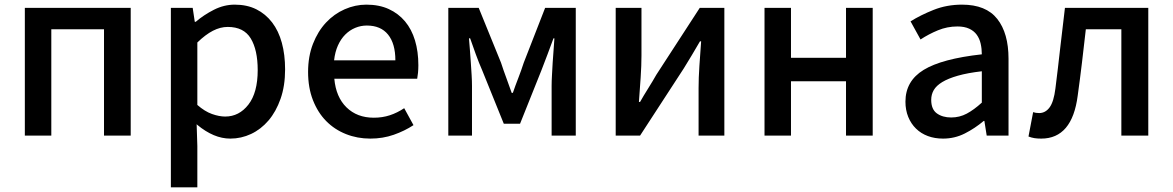

<svg xmlns="http://www.w3.org/2000/svg" viewBox="-20 -584 5052 827"><path d="M543 -550V0H428V-458H201V0H87V-550Z M810 -550 819 -490H823Q858 -520 901.5 -542Q945 -564 991 -564Q1044 -564 1084 -544Q1124 -524 1152 -487.5Q1180 -451 1194 -399.5Q1208 -348 1208 -285Q1208 -214 1188.5 -158.5Q1169 -103 1136.5 -65Q1104 -27 1061.5 -7Q1019 13 972 13Q936 13 900.5 -2Q865 -17 830 -46L827 -49L830 45V223H716V-550ZM830 -132Q862 -104 893 -93Q924 -82 950 -82Q1010 -82 1050 -133.5Q1090 -185 1090 -282Q1090 -369 1060 -418.5Q1030 -468 961 -468Q929 -468 897 -451.5Q865 -435 830 -401Z M1575 13Q1519 13 1470 -6.5Q1421 -26 1385 -62.5Q1349 -99 1328 -152.5Q1307 -206 1307 -274Q1307 -341 1328 -395Q1349 -449 1384 -486.5Q1419 -524 1464.5 -544Q1510 -564 1558 -564Q1613 -564 1654.5 -545Q1696 -526 1724.5 -492Q1753 -458 1767.5 -410Q1782 -362 1782 -303Q1782 -286 1780.5 -270.5Q1779 -255 1777 -245H1420Q1427 -166 1472.5 -121.5Q1518 -77 1590 -77Q1627 -77 1659 -87.5Q1691 -98 1721 -118L1761 -45Q1723 -20 1676 -3.5Q1629 13 1575 13ZM1683 -324Q1683 -396 1651.5 -435Q1620 -474 1560 -474Q1534 -474 1510 -464Q1486 -454 1467 -435Q1448 -416 1435.5 -388Q1423 -360 1419 -324Z M2042 -550 2138 -314Q2149 -280 2161 -248Q2173 -216 2184 -184H2189Q2200 -216 2212.5 -248Q2225 -280 2236 -314L2328 -550H2460V0H2356V-214Q2356 -234 2357.5 -260Q2359 -286 2360.5 -314Q2362 -342 2364.5 -369.5Q2367 -397 2368 -419H2364Q2352 -385 2338 -349Q2324 -313 2312 -281L2220 -51H2150L2057 -281Q2043 -313 2029.5 -350Q2016 -387 2005 -419H2000Q2002 -397 2004 -369.5Q2006 -342 2008 -314Q2010 -286 2011.5 -260Q2013 -234 2013 -214V0H1911V-550Z M2743 -550V-345Q2743 -302 2739.5 -250Q2736 -198 2732 -145H2737Q2751 -170 2772 -203.5Q2793 -237 2807 -262L2994 -550H3100V0H2989V-205Q2989 -248 2992.5 -300Q2996 -352 3000 -406H2995Q2980 -380 2960 -346.5Q2940 -313 2925 -289L2737 0H2632V-550Z M3273 -550H3387V-335H3624V-550H3739V0H3624V-234H3387V0H3273Z M4042 13Q4006 13 3976.5 2Q3947 -9 3925.5 -30Q3904 -51 3892 -80.5Q3880 -110 3880 -146Q3880 -235 3958.5 -283Q4037 -331 4209 -350Q4209 -374 4204 -396Q4199 -418 4187 -434.5Q4175 -451 4154.5 -460.5Q4134 -470 4104 -470Q4060 -470 4020 -453.5Q3980 -437 3945 -414L3902 -492Q3945 -519 4001.5 -541.5Q4058 -564 4124 -564Q4227 -564 4275.5 -502.5Q4324 -441 4324 -331V0H4230L4220 -63H4217Q4179 -31 4135.5 -9Q4092 13 4042 13ZM4077 -78Q4113 -78 4144 -94.5Q4175 -111 4209 -142V-277Q4148 -270 4106 -258Q4064 -246 4038.5 -230.5Q4013 -215 4002 -196Q3991 -177 3991 -154Q3991 -113 4015.5 -95.5Q4040 -78 4077 -78Z M4465 13Q4448 13 4435.5 11Q4423 9 4410 4L4430 -101Q4436 -99 4442 -98Q4448 -97 4456 -97Q4483 -97 4501 -121.5Q4519 -146 4526 -203Q4537 -290 4546.5 -376Q4556 -462 4567 -550H4926V0H4810V-458H4657Q4649 -387 4640.5 -315.5Q4632 -244 4622 -172Q4598 13 4465 13Z"/></svg>

Font: Kinto Sans Med
Style: Regular
Weight: 500
Designer: Authors: Ryoko NISHIZUKA  (kana & ideographs); Paul D. Hunt (Latin, Greek & Cyrillic); Wenlong ZHANG  (bopomofo); Sandol
Foundry: Adobe Systems Incorporated, ookami Inc.
Version: Version 0.001